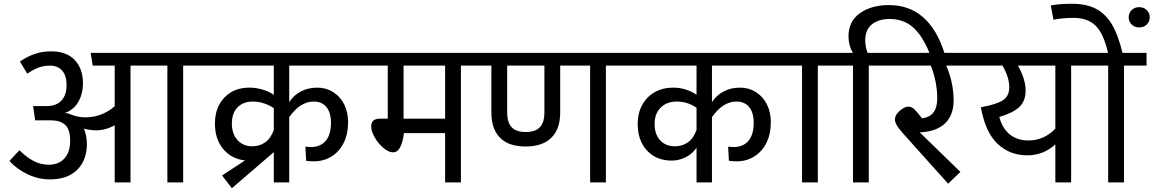

<svg xmlns="http://www.w3.org/2000/svg" viewBox="-20 -970 6134 1021"><path d="M1074 -621H954V0H870V-621H674V0H590V-304Q542 -277 491 -277Q459 -277 426 -286Q442 -249 442 -204Q442 -119 391 -67.5Q340 -16 245 -16Q185 -16 127.5 -43Q70 -70 30 -114L83 -171Q123 -132 160.5 -113Q198 -94 239 -94Q293 -94 323 -128Q353 -162 353 -221Q353 -282 326.5 -306Q300 -330 252 -330H167L156 -406H228Q280 -406 307 -435.5Q334 -465 334 -517Q334 -568 310.5 -594.5Q287 -621 245 -621Q212 -621 183.5 -610Q155 -599 125 -578L86 -643Q126 -670 165.5 -683.5Q205 -697 252 -697Q334 -697 377.5 -651Q421 -605 421 -527Q421 -470 396 -427.5Q371 -385 324 -369Q340 -369 358 -361Q394 -346 435 -346Q477 -346 517 -361Q557 -376 590 -405V-621H473L462 -689H1074Z M1518 -427Q1542 -464 1580.5 -484Q1619 -504 1667 -504Q1714 -504 1751.5 -480.5Q1789 -457 1810 -415.5Q1831 -374 1831 -321Q1831 -256 1807 -209Q1783 -162 1741.5 -137Q1700 -112 1649 -112Q1631 -112 1608 -115L1604 -190Q1622 -188 1633 -188Q1684 -188 1712 -221Q1740 -254 1740 -317Q1740 -371 1716 -400.5Q1692 -430 1648 -430Q1576 -430 1518 -347V0H1436V-161L1213 31L1161 -37L1283 -117Q1210 -125 1166.5 -178Q1123 -231 1123 -313Q1123 -399 1173.5 -451.5Q1224 -504 1305 -504Q1343 -504 1377 -493.5Q1411 -483 1436 -466V-621H1034V-689H1920V-621H1518ZM1321 -192Q1360 -192 1390 -213Q1420 -234 1436 -279V-395Q1414 -410 1385 -420Q1356 -430 1325 -430Q1273 -430 1243 -399Q1213 -368 1213 -313Q1213 -258 1243 -225Q1273 -192 1321 -192Z M2551 -621H2431V0H2347V-262H2128Q2123 -218 2109 -189Q2095 -160 2070 -160Q2046 -160 2018.5 -183.5Q1991 -207 1972.5 -239.5Q1954 -272 1954 -297Q1954 -319 1965.5 -329Q1977 -339 2003 -339H2042V-621H1880V-689H2551ZM2347 -621H2126V-339H2347Z M3322 -621H3202V0H3118V-621H2959V-372Q2959 -284 2912 -237.5Q2865 -191 2775 -191Q2685 -191 2639 -237.5Q2593 -284 2593 -372V-621H2511V-689H3322ZM2875 -621H2677V-372Q2677 -319 2701 -293.5Q2725 -268 2775 -268Q2827 -268 2851 -293.5Q2875 -319 2875 -372Z M3766 -427Q3790 -464 3828.5 -484Q3867 -504 3915 -504Q3962 -504 3999.5 -480.5Q4037 -457 4058 -415.5Q4079 -374 4079 -321Q4079 -256 4055 -209Q4031 -162 3989.5 -137Q3948 -112 3897 -112Q3879 -112 3856 -115L3852 -190Q3870 -188 3881 -188Q3932 -188 3960 -221Q3988 -254 3988 -317Q3988 -371 3964 -400.5Q3940 -430 3896 -430Q3824 -430 3766 -347V0H3684V-184Q3660 -150 3624.5 -133Q3589 -116 3552 -116Q3470 -116 3420.5 -169.5Q3371 -223 3371 -311Q3371 -367 3394.5 -411Q3418 -455 3461 -479.5Q3504 -504 3559 -504Q3628 -504 3684 -466V-621H3282V-689H4168V-621H3766ZM3684 -279V-397Q3637 -430 3578 -430Q3526 -430 3493.5 -398Q3461 -366 3461 -311Q3461 -256 3490.5 -224Q3520 -192 3569 -192Q3608 -192 3638 -213Q3668 -234 3684 -279Z M4449 -621H4329V0H4245V-621H4128V-689H4449Z M5004 -683 4933 -661Q4897 -763 4844.5 -816Q4792 -869 4711 -869Q4652 -869 4616.5 -840.5Q4581 -812 4581 -754Q4581 -725 4593 -689H4694V-621H4600V0H4516V-621H4409V-689H4515Q4492 -729 4492 -776Q4492 -857 4553 -900Q4614 -943 4707 -943Q4923 -943 5004 -683Z M5169 -621H5012Q5051 -530 5051 -436Q5051 -357 5005 -313.5Q4959 -270 4871 -266L5087 -56L5022 7L4779 -264Q4756 -290 4747.5 -306Q4739 -322 4739 -334Q4739 -351 4751.5 -367Q4764 -383 4781 -393Q4798 -403 4810 -403Q4827 -403 4841.5 -389.5Q4856 -376 4883 -341Q4964 -350 4964 -447Q4964 -533 4930 -621H4659V-689H5169Z M5796 -621H5676V0H5592V-202Q5528 -144 5442 -144Q5349 -144 5284 -206Q5219 -268 5196 -400Q5273 -413 5310 -435Q5347 -457 5347 -506Q5347 -559 5311 -621H5129V-689H5796ZM5592 -621H5393Q5411 -591 5422.5 -555.5Q5434 -520 5434 -489Q5434 -433 5401 -401.5Q5368 -370 5294 -348Q5310 -287 5350 -255Q5390 -223 5449 -223Q5491 -223 5527.5 -239.5Q5564 -256 5592 -286Z M6077 -621H5957V0H5873V-621H5756V-689H5872Q5849 -791 5806.5 -833Q5764 -875 5689 -875Q5632 -875 5582 -865L5568 -941Q5613 -950 5681 -950Q5757 -950 5808.5 -923Q5860 -896 5893.5 -839Q5927 -782 5949 -689H6077ZM5982 -878Q5982 -901 5998 -916.5Q6014 -932 6038 -932Q6062 -932 6078 -916.5Q6094 -901 6094 -878Q6094 -855 6078 -839.5Q6062 -824 6038 -824Q6014 -824 5998 -839.5Q5982 -855 5982 -878Z"/></svg>

Font: Fira GO
Style: Regular
Weight: 400
Designer: Carrois Corporate
Foundry: Carrois Corporate GbR
Version: Version 0.300